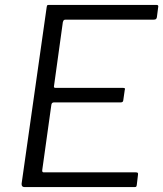

<svg xmlns="http://www.w3.org/2000/svg" viewBox="-20 -762 665 782"><path d="M170 -732Q171 -739 172.5 -740.5Q174 -742 180 -742H618Q627 -742 624 -731L619 -692Q618 -687 615.5 -684.5Q613 -682 606 -682H248Q242 -682 240 -680Q238 -678 236 -672L200 -412Q199 -408 200.5 -406Q202 -404 207 -404H482Q487 -404 488.5 -402Q490 -400 488 -395L482 -353Q481 -345 472 -345H200Q190 -345 189 -334L152 -69Q151 -60 158 -60H533Q539 -60 541 -58Q543 -56 542 -50L537 -8Q536 -3 534.5 -1.5Q533 0 527 0H80Q67 0 68 -14L170 -732Z"/></svg>

Font: Libre Franklin Thin Light
Style: Italic
Weight: 300
Italic angle: -8°
Version: Version 3.000